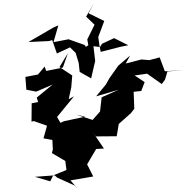

<svg xmlns="http://www.w3.org/2000/svg" viewBox="-20 -1101 1161 1188"><path d="M334 -2 442 47 461 67 416 15 557 -9 519 -84 575 -179 623 -182 555 -282 573 -257 702 -258 715 -334 790 -401 811 -428 807 -533 854 -538 875 -593 813 -634 890 -645 981 -581 1001 -608 1016 -659 1121 -667 1000 -660 968 -746 904 -729 855 -733 758 -708 785 -757 712 -695 657 -617 635 -578 575 -505 715 -546 609 -499 599 -411 553 -359 450 -392 507 -379 376 -351 354 -341 333 -377 438 -505 405 -487 421 -561 427 -634 348 -686 400 -772 369 -683 266 -662 256 -689 215 -640 137 -625 143 -546 204 -534 306 -578 207 -497 216 -470 176 -462 175 -348 189 -352 271 -323 249 -245 304 -235 307 -176 301 -154 384 -105 393 -36 411 -57 309 -16 291 21 196 -7 318 -16ZM724 -811 603 -780 595 -822 588 -872 625 -971 528 -1019 561 -1081 513 -998 565 -948 520 -857 527 -819 599 -810 611 -830 686 -865 774 -821ZM512 -811 503 -823 404 -858 311 -840 341 -944 311 -931 156 -841 283 -847 303 -853 332 -770 413 -808 448 -774 467 -711 473 -656 544 -616 569 -724 555 -842Z"/></svg>

Font: Hussar Lance
Style: ExBdObl
Weight: 700
Foundry: Cannot Into Space Fonts, PlusOne Fonts
Version: Version 2.270